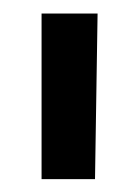

<svg xmlns="http://www.w3.org/2000/svg" viewBox="-20 -749 204 291"><path d="M124 -477.5H43V-728.5H127.9Z"/></svg>

Font: Josefin Sans CFJ
Style: Regular
Weight: 400
Designer: Santiago Orozco
Foundry: Typemade
Version: Version 2.000